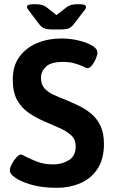

<svg xmlns="http://www.w3.org/2000/svg" viewBox="-20 -891 540 918"><path d="M236 -750Q206 -750 192.5 -755Q179 -760 166 -777L120 -838Q109 -851 109 -858Q109 -865 117 -868Q125 -871 146 -871Q165 -871 178 -868Q191 -865 203 -856L250 -819L298 -856Q310 -865 322.5 -868Q335 -871 354 -871Q375 -871 383 -868Q391 -865 391 -858Q391 -854 389 -849.5Q387 -845 380 -837L334 -777Q321 -760 307.5 -755Q294 -750 264 -750ZM253 7Q181 7 129.5 -8Q78 -23 52 -42Q27 -59 27 -76Q27 -88 36.5 -106.5Q46 -125 58.5 -138.5Q71 -152 80 -152Q84 -152 90 -149Q96 -146 105 -141Q125 -131 157.5 -118Q190 -105 236 -105Q276 -105 309 -125Q342 -145 342 -191Q342 -225 319.5 -245Q297 -265 262 -280Q227 -295 189 -312Q152 -328 118 -351Q84 -374 62.5 -411.5Q41 -449 41 -511Q41 -577 73.5 -620.5Q106 -664 158.5 -685.5Q211 -707 273 -707Q318 -707 359.5 -696.5Q401 -686 425 -670Q446 -656 446 -640Q446 -629 438.5 -611Q431 -593 420 -579Q409 -565 399 -565Q394 -565 386 -569Q378 -573 366 -578Q352 -584 331 -589.5Q310 -595 281 -595Q223 -595 199.5 -572Q176 -549 176 -519Q176 -488 192 -469.5Q208 -451 235 -438.5Q262 -426 293 -414Q324 -401 356.5 -385.5Q389 -370 416.5 -347Q444 -324 460.5 -289Q477 -254 477 -203Q477 -129 445.5 -82.5Q414 -36 363 -14.5Q312 7 253 7Z"/></svg>

Font: Asap SemiBold
Style: Regular
Weight: 600
Designer: Pablo Cosgaya
Foundry: Omnibus-Type
Version: Version 3.001; ttfautohint (v1.8.3)